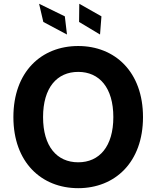

<svg xmlns="http://www.w3.org/2000/svg" viewBox="-20 -979 822 1009"><path d="M391 9.9C583.8 9.9 731.5 -125.7 731.5 -363.6C731.5 -601.6 583.8 -737.2 391 -737.2C197.1 -737.2 50.4 -601.6 50.4 -363.6C50.4 -126.8 197.1 9.9 391 9.9ZM391 -601.2C502.5 -601.2 575.6 -517.8 575.6 -363.6C575.6 -209.5 502.5 -126.1 391 -126.1C279.1 -126.1 206.3 -209.5 206.3 -363.6C206.3 -517.8 279.1 -601.2 391 -601.2ZM207.7 -863.6 332 -797.6 320.7 -893.1 185.4 -959.2ZM395.6 -863.6 505.7 -797.6 513.1 -893.1 396.7 -959.2Z"/></svg>

Font: Inter-Hewn
Style: Bold
Weight: 700
Designer: Rasmus Andersson
Foundry: rsms
Version: Version 3.012;git-f93a4a705